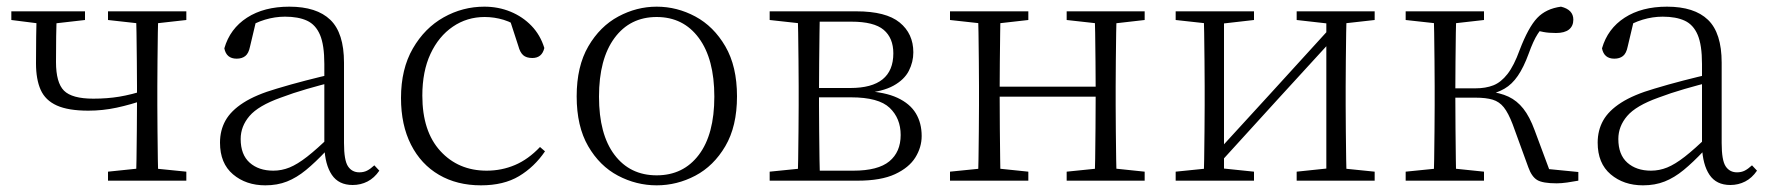

<svg xmlns="http://www.w3.org/2000/svg" viewBox="-20 -542 5304 576"><path d="M245 -210Q185 -210 150.5 -225.5Q116 -241 102 -272.5Q88 -304 88 -352Q88 -393 88.5 -431.5Q89 -470 90 -508H151Q149 -468 148.5 -433Q148 -398 148 -356Q148 -294 172 -270Q196 -246 260 -246Q302 -246 338 -252Q374 -258 418 -272V-244Q372 -228 330 -219Q288 -210 245 -210ZM388 0Q389 -24 389.5 -64.5Q390 -105 390.5 -150.5Q391 -196 391 -233V-283Q391 -316 390.5 -359.5Q390 -403 389.5 -443.5Q389 -484 388 -508H455Q454 -484 453.5 -443.5Q453 -403 452.5 -359.5Q452 -316 452 -283V-226Q452 -192 452.5 -148.5Q453 -105 453.5 -64.5Q454 -24 455 0ZM14 -482V-508H235V-482L130 -470H109ZM304 0V-27L410 -38H430L539 -27V0ZM304 -482V-508H539V-482L432 -470H412Z M776 14Q718 14 679 -19Q640 -52 640 -114Q640 -151 656.5 -180.5Q673 -210 710.5 -234Q748 -258 810 -276Q853 -289 897.5 -300.5Q942 -312 982 -321V-297Q942 -287 900.5 -275Q859 -263 822 -249Q755 -225 728.5 -194Q702 -163 702 -125Q702 -78 729 -54Q756 -30 800 -30Q825 -30 848.5 -39.5Q872 -49 901.5 -72Q931 -95 971 -134L977 -89H958Q926 -55 898 -32Q870 -9 841 2.5Q812 14 776 14ZM1038 13Q996 13 975.5 -17.5Q955 -48 953 -102V-106V-350Q953 -407 940 -437.5Q927 -468 901 -480Q875 -492 835 -492Q805 -492 775 -483Q745 -474 713 -454L749 -482L730 -402Q726 -382 716 -374Q706 -366 690 -366Q659 -366 653 -397Q670 -456 721 -489Q772 -522 848 -522Q930 -522 971 -482.5Q1012 -443 1012 -354V-113Q1012 -61 1024 -43Q1036 -25 1058 -25Q1071 -25 1081 -30Q1091 -35 1103 -46L1118 -30Q1103 -8 1082.5 2.5Q1062 13 1038 13Z M1423 14Q1351 14 1297 -17.5Q1243 -49 1213 -108Q1183 -167 1183 -248Q1183 -335 1218.5 -396.5Q1254 -458 1311 -490Q1368 -522 1433 -522Q1475 -522 1511.5 -507Q1548 -492 1574.5 -464.5Q1601 -437 1613 -398Q1606 -368 1577 -368Q1559 -368 1549.5 -376.5Q1540 -385 1535 -404L1507 -490L1550 -452Q1519 -474 1491 -482.5Q1463 -491 1434 -491Q1381 -491 1338.5 -462Q1296 -433 1271.5 -380.5Q1247 -328 1247 -255Q1247 -148 1301 -89Q1355 -30 1440 -30Q1485 -30 1525 -47Q1565 -64 1600 -101L1615 -88Q1583 -41 1537 -13.5Q1491 14 1423 14Z M1950 14Q1889 14 1834 -15Q1779 -44 1744.5 -103.5Q1710 -163 1710 -253Q1710 -343 1745 -403Q1780 -463 1835 -492.5Q1890 -522 1950 -522Q2011 -522 2066 -492.5Q2121 -463 2156 -403Q2191 -343 2191 -253Q2191 -163 2156 -103.5Q2121 -44 2066 -15Q2011 14 1950 14ZM1950 -16Q2030 -16 2076.5 -77.5Q2123 -139 2123 -252Q2123 -365 2076.5 -428Q2030 -491 1950 -491Q1870 -491 1823.5 -428Q1777 -365 1777 -252Q1777 -139 1823.5 -77.5Q1870 -16 1950 -16Z M2289 0V-27L2398 -38L2406 -30H2540Q2614 -30 2648 -58Q2682 -86 2682 -137Q2682 -187 2649 -218.5Q2616 -250 2533 -250H2406V-278H2531Q2660 -278 2660 -382Q2660 -428 2631 -452.5Q2602 -477 2534 -477H2406L2398 -470L2289 -482V-508H2549Q2638 -508 2679 -474.5Q2720 -441 2720 -385Q2720 -356 2706.5 -329.5Q2693 -303 2660.5 -285Q2628 -267 2571 -262L2574 -269Q2635 -266 2672.5 -248.5Q2710 -231 2727.5 -202Q2745 -173 2745 -134Q2745 -100 2726 -69.5Q2707 -39 2665 -19.5Q2623 0 2553 0ZM2373 0Q2374 -24 2374.5 -64.5Q2375 -105 2375.5 -148.5Q2376 -192 2376 -226V-283Q2376 -316 2375.5 -359.5Q2375 -403 2374.5 -443.5Q2374 -484 2373 -508H2440Q2439 -484 2438.5 -443Q2438 -402 2437.5 -355Q2437 -308 2437 -267V-226Q2437 -192 2437.5 -148.5Q2438 -105 2438.5 -64.5Q2439 -24 2440 0Z M2914 0Q2915 -24 2915.5 -64.5Q2916 -105 2916.5 -148.5Q2917 -192 2917 -226V-283Q2917 -316 2916.5 -359.5Q2916 -403 2915.5 -443.5Q2915 -484 2914 -508H2982Q2981 -484 2980.5 -443Q2980 -402 2979.5 -357Q2979 -312 2979 -275V-256Q2979 -207 2979.5 -157Q2980 -107 2980.5 -65.5Q2981 -24 2982 0ZM3263 0Q3265 -24 3265.5 -65.5Q3266 -107 3266.5 -157Q3267 -207 3267 -256V-275Q3267 -312 3266.5 -357Q3266 -402 3265.5 -443Q3265 -484 3263 -508H3330Q3329 -484 3328.5 -443.5Q3328 -403 3327.5 -359.5Q3327 -316 3327 -283V-226Q3327 -192 3327.5 -148.5Q3328 -105 3328.5 -64.5Q3329 -24 3330 0ZM2830 0V-27L2939 -38H2959L3065 -27V0ZM2830 -482V-508H3065V-482L2959 -470H2939ZM3180 0V-27L3288 -38H3309L3414 -27V0ZM3180 -482V-508H3414V-482L3309 -470H3288ZM2947 -252V-282H3297V-252Z M3507 0V-27L3615 -38H3636L3742 -27V0ZM3870 0V-27L3975 -38H3996L4104 -27V0ZM3591 0Q3592 -24 3592.5 -64.5Q3593 -105 3593.5 -148.5Q3594 -192 3594 -226V-283Q3594 -316 3593.5 -359.5Q3593 -403 3592.5 -443.5Q3592 -484 3591 -508H3652V0ZM3632 -45 3602 -61H3608L3792 -262L3977 -465L4005 -447H3999L3815 -246ZM3959 0V-508H4020Q4019 -484 4018.5 -443.5Q4018 -403 4017.5 -359.5Q4017 -316 4017 -283V-226Q4017 -192 4017.5 -148.5Q4018 -105 4018.5 -64.5Q4019 -24 4020 0ZM3507 -482V-508H3742V-482L3637 -470H3616ZM3870 -482V-508H4104V-482L3997 -470H3976Z M4197 0V-27L4306 -38H4326L4432 -27V0ZM4197 -482V-508H4432V-482L4326 -470H4306ZM4281 0Q4282 -24 4282.5 -64.5Q4283 -105 4283.5 -148.5Q4284 -192 4284 -226V-283Q4284 -316 4283.5 -359.5Q4283 -403 4282.5 -443.5Q4282 -484 4281 -508H4349Q4348 -484 4347.5 -443Q4347 -402 4346.5 -356.5Q4346 -311 4346 -273V-254Q4346 -206 4346.5 -156.5Q4347 -107 4347.5 -65.5Q4348 -24 4349 0ZM4565 -40 4518 -169Q4505 -203 4491.5 -220Q4478 -237 4458 -243Q4438 -249 4407 -249H4314V-277H4406Q4437 -277 4460 -286Q4483 -295 4502.5 -320Q4522 -345 4539 -392Q4565 -460 4591.5 -488Q4618 -516 4663 -522Q4700 -513 4700 -483Q4700 -464 4687 -453.5Q4674 -443 4648 -443Q4626 -443 4610.5 -446Q4595 -449 4580 -453L4625 -479Q4606 -460 4593 -440Q4580 -420 4566 -381Q4551 -340 4533.5 -314.5Q4516 -289 4493.5 -276Q4471 -263 4442 -257V-268Q4480 -264 4505.5 -252Q4531 -240 4550 -216Q4569 -192 4584 -151L4635 -14L4593 -38L4715 -26V0Q4699 3 4681.5 5.5Q4664 8 4650 8Q4608 8 4591.5 -2Q4575 -12 4565 -40Z M4909 14Q4851 14 4812 -19Q4773 -52 4773 -114Q4773 -151 4789.5 -180.5Q4806 -210 4843.5 -234Q4881 -258 4943 -276Q4986 -289 5030.5 -300.5Q5075 -312 5115 -321V-297Q5075 -287 5033.5 -275Q4992 -263 4955 -249Q4888 -225 4861.5 -194Q4835 -163 4835 -125Q4835 -78 4862 -54Q4889 -30 4933 -30Q4958 -30 4981.5 -39.5Q5005 -49 5034.5 -72Q5064 -95 5104 -134L5110 -89H5091Q5059 -55 5031 -32Q5003 -9 4974 2.5Q4945 14 4909 14ZM5171 13Q5129 13 5108.5 -17.5Q5088 -48 5086 -102V-106V-350Q5086 -407 5073 -437.5Q5060 -468 5034 -480Q5008 -492 4968 -492Q4938 -492 4908 -483Q4878 -474 4846 -454L4882 -482L4863 -402Q4859 -382 4849 -374Q4839 -366 4823 -366Q4792 -366 4786 -397Q4803 -456 4854 -489Q4905 -522 4981 -522Q5063 -522 5104 -482.5Q5145 -443 5145 -354V-113Q5145 -61 5157 -43Q5169 -25 5191 -25Q5204 -25 5214 -30Q5224 -35 5236 -46L5251 -30Q5236 -8 5215.5 2.5Q5195 13 5171 13Z"/></svg>

Font: Early Summer Mincho VF
Style: Regular
Weight: 250
Designer: GuiWonder
Version: Version 1.002